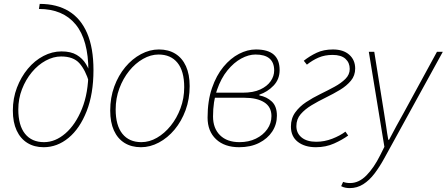

<svg xmlns="http://www.w3.org/2000/svg" viewBox="-20 -744 2294 986"><path d="M204 12Q156 12 120.5 -10Q85 -32 65.5 -74Q46 -116 46 -176Q46 -239 67 -294Q88 -349 123 -391Q158 -433 203 -456.5Q248 -480 296 -480Q344 -480 374 -462Q404 -444 421.5 -415Q439 -386 448 -352L438 -320Q419 -384 388 -419Q357 -454 294 -454Q254 -454 214.5 -432.5Q175 -411 143.5 -373Q112 -335 93 -286Q74 -237 74 -182Q74 -100 108.5 -57Q143 -14 206 -14Q264 -14 316 -59Q368 -104 401 -185.5Q434 -267 434 -378Q434 -539 368.5 -618.5Q303 -698 180 -698L184 -724Q272 -724 333.5 -686.5Q395 -649 427.5 -573.5Q460 -498 460 -384Q460 -262 425 -173Q390 -84 332 -36Q274 12 204 12Z M704 12Q655 12 619.5 -10Q584 -32 565 -74Q546 -116 546 -176Q546 -243 567 -300Q588 -357 623.5 -399.5Q659 -442 704 -466Q749 -490 796 -490Q845 -490 880.5 -468Q916 -446 935 -404Q954 -362 954 -302Q954 -235 933 -178Q912 -121 876.5 -78.5Q841 -36 796 -12Q751 12 704 12ZM706 -14Q747 -14 786 -36.5Q825 -59 856.5 -98Q888 -137 907 -188Q926 -239 926 -296Q926 -379 891.5 -421.5Q857 -464 794 -464Q754 -464 714.5 -441.5Q675 -419 643.5 -380Q612 -341 593 -290Q574 -239 574 -182Q574 -100 608.5 -57Q643 -14 706 -14Z M1208 12Q1133 12 1089.5 -29Q1046 -70 1046 -140Q1046 -226 1068.5 -291.5Q1091 -357 1127.5 -401Q1164 -445 1207.5 -467.5Q1251 -490 1294 -490Q1356 -490 1386 -463.5Q1416 -437 1416 -384Q1416 -337 1385 -304.5Q1354 -272 1312 -258V-254Q1350 -247 1376 -222.5Q1402 -198 1402 -150Q1402 -105 1378 -68.5Q1354 -32 1310.5 -10Q1267 12 1208 12ZM1210 -14Q1257 -14 1294 -32Q1331 -50 1352.5 -80.5Q1374 -111 1374 -148Q1374 -195 1337 -218.5Q1300 -242 1235 -242H1069L1074 -268H1226Q1281 -268 1316.5 -284.5Q1352 -301 1370 -327Q1388 -353 1388 -382Q1388 -464 1292 -464Q1257 -464 1219 -443.5Q1181 -423 1148 -382.5Q1115 -342 1094.5 -282.5Q1074 -223 1074 -146Q1074 -85 1110 -49.5Q1146 -14 1210 -14Z M1602 12Q1545 12 1509.5 -15.5Q1474 -43 1474 -94Q1474 -136 1496 -166.5Q1518 -197 1552 -219.5Q1586 -242 1625 -261Q1664 -280 1698 -298.5Q1732 -317 1754 -339Q1776 -361 1776 -390Q1776 -422 1754 -442Q1732 -462 1688 -462Q1648 -462 1616.5 -448.5Q1585 -435 1556 -412L1540 -432Q1570 -456 1606 -473Q1642 -490 1690 -490Q1743 -490 1773.5 -463Q1804 -436 1804 -392Q1804 -356 1782 -329.5Q1760 -303 1726 -282.5Q1692 -262 1653 -243Q1614 -224 1580 -203.5Q1546 -183 1524 -157.5Q1502 -132 1502 -96Q1502 -60 1529 -38Q1556 -16 1604 -16Q1646 -16 1686 -31.5Q1726 -47 1754 -68L1768 -48Q1738 -26 1695.5 -7Q1653 12 1602 12Z M1776 222Q1766 222 1754.5 220Q1743 218 1732 212L1742 190Q1757 196 1778 196Q1823 196 1861.5 157Q1900 118 1932 54L1954 10L1874 -478H1902L1952 -166Q1958 -132 1963 -95.5Q1968 -59 1974 -26H1978Q1996 -61 2015.5 -96.5Q2035 -132 2054 -166L2224 -478H2254L1954 68Q1930 112 1903.5 147Q1877 182 1845.5 202Q1814 222 1776 222Z"/></svg>

Font: Source Sans 3 VF
Style: Italic
Weight: 200
Italic angle: -11°
Designer: Paul D. Hunt
Foundry: Adobe Systems Incorporated
Version: Version 3.042;hotconv 1.0.118;makeotfexe 2.5.65603